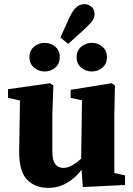

<svg xmlns="http://www.w3.org/2000/svg" viewBox="-20 -897 647 932"><path d="M382 11 376 -73Q344 -31 303 -8Q262 15 214 15Q150 15 111 -25.5Q72 -66 73 -165L77 -409L19 -422V-464L223 -493L239 -482L234 -341V-164Q234 -118 248.5 -100Q263 -82 288 -82Q309 -82 331.5 -95Q354 -108 374 -127L378 -410L323 -422V-461L522 -493L538 -482L535 -341V-57L587 -46V1ZM123 -620Q123 -652 145.5 -670.5Q168 -689 197 -689Q226 -689 248 -670.5Q270 -652 270 -620Q270 -587 248 -568.5Q226 -550 197 -550Q168 -550 145.5 -568.5Q123 -587 123 -620ZM273 -715 304 -783Q327 -839 346.5 -858Q366 -877 389 -877Q407 -877 423 -865Q439 -853 439 -829Q439 -807 422 -787.5Q405 -768 361 -729L311 -684ZM352 -620Q352 -652 374.5 -670.5Q397 -689 425 -689Q455 -689 477 -670.5Q499 -652 499 -620Q499 -587 477 -568.5Q455 -550 425 -550Q397 -550 374.5 -568.5Q352 -587 352 -620Z"/></svg>

Font: Source Serif Pro
Style: Bold
Weight: 700
Designer: Frank Grießhammer
Foundry: Adobe Systems Incorporated
Version: Version 3.001;hotconv 1.0.111;makeotfexe 2.5.65597